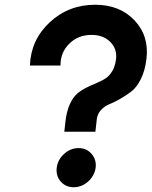

<svg xmlns="http://www.w3.org/2000/svg" viewBox="-20 -779 639 809"><path d="M251 -224 256 -269Q261 -311 274.5 -340.5Q288 -370 306 -385Q324 -400 344.5 -410Q365 -420 385.5 -428.5Q406 -437 423 -447.5Q440 -458 452.5 -478.5Q465 -499 469 -530Q474 -573 444.5 -602.5Q415 -632 366 -632Q309 -632 271.5 -594.5Q234 -557 235 -503H106Q110 -611 189.5 -685Q269 -759 381 -759Q485 -759 547 -693Q609 -627 597 -530Q591 -481 573.5 -446Q556 -411 534 -394Q512 -377 487.5 -363Q463 -349 442 -340.5Q421 -332 406 -316Q391 -300 388 -278L382 -224ZM291 10Q257 10 236 -14Q215 -38 219 -72Q223 -106 250 -130.5Q277 -155 311 -155Q345 -155 366 -130.5Q387 -106 383 -72Q380 -50 366.5 -31Q353 -12 333 -1Q313 10 291 10Z"/></svg>

Font: Orkney
Style: BoldItalic
Weight: 700
Designer: Samuel Oakes and Alfredo Marco Pradil
Foundry: Alfredo Marco Pradil
Version: 1.0; ttfautohint (v1.5)